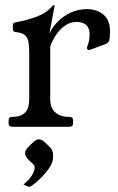

<svg xmlns="http://www.w3.org/2000/svg" viewBox="-20 -486 453 736"><path d="M27.5 0Q13 0 13 -13V-25Q13 -38 26 -38H28Q60 -38 76 -54.5Q92 -71 92 -106V-284.5Q92 -309.2 89 -325.6Q86 -342 75.1 -351.5Q64.2 -361 40 -363Q29.2 -364 29.2 -375V-390Q29.2 -399.2 42.2 -401Q79.8 -407.2 119.1 -421.6Q158.5 -436 179.5 -461.8Q183.5 -466.2 186.5 -466.2H187.5Q189.8 -466.2 189.5 -465L169.2 -357Q179.2 -379.8 199.6 -401.1Q220 -422.5 249.1 -436.8Q278.2 -451 314.5 -451Q350.2 -451 376 -430.4Q401.8 -409.8 401.8 -364.8Q401.8 -341.8 398.6 -331.6Q395.5 -321.5 385.5 -317.5L329.5 -296.5Q327.5 -295.5 325.5 -295Q323.5 -294.5 321.5 -294.5Q313.5 -294.5 313.5 -302.5Q313.5 -304.5 314 -306.5Q314.5 -308.5 315.5 -310.5Q320.5 -323.5 322 -334.5Q323.5 -345.5 323.5 -354.5Q323.5 -378.5 310.4 -390.2Q297.2 -402 273.2 -402Q251.8 -402 232.4 -389.9Q213 -377.8 197.8 -356.5Q182.5 -335.2 172.5 -308.5V-106.8Q172.5 -71.8 192.4 -54.9Q212.2 -38 244.2 -38H246.8Q260 -38 260 -25V-13Q260 0 245.2 0ZM173 79.8Q183.8 91.3 183.8 110.2Q183.8 114.2 183.2 118.1Q182.8 122 182.5 127Q179.2 143 166.7 160.9Q154.1 178.7 138.3 194.5Q122.6 210.3 109.5 220.3Q96.3 230.2 91.1 230.2Q89 230.2 85.3 228.2Q81.5 226.1 69.8 221Q89.8 206 101.4 187.6Q113 169.2 113 156.6Q113 149.2 107.8 144L85.7 122.9Q76.2 111.2 76.2 101.8Q76.2 91.3 85.8 79.8L107.8 58.5Q119.4 48 128.9 48Q139.5 48 151 58.6Z"/></svg>

Font: Young Serif Light
Style: Regular
Weight: 300
Designer: Bastien Sozeau
Foundry: NBR — Bastien Sozeau
Version: Version 5.001